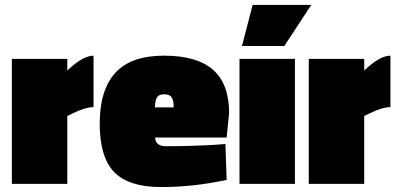

<svg xmlns="http://www.w3.org/2000/svg" viewBox="-20 -743 1608 776"><path d="M252 0H28V-505H252V-458Q315 -518 358 -518V-310Q324 -310 270 -283L252 -274Z M607 -187Q608 -152 652 -152Q752 -152 852 -158L891 -161L896 -16Q763 13 631.5 13Q500 13 441.5 -47.5Q383 -108 383 -243.5Q383 -379 446 -448.5Q509 -518 642.5 -518Q776 -518 841 -461Q906 -404 906 -286L896 -187ZM682 -309Q682 -338 673.5 -350Q665 -362 644 -362Q623 -362 615 -350Q607 -338 606 -309Z M948 0V-505H1172V0ZM1001 -723H1238L1129 -557H958Z M1452 0H1228V-505H1452V-458Q1515 -518 1558 -518V-310Q1524 -310 1470 -283L1452 -274Z"/></svg>

Font: Titillium Web
Style: Black
Weight: 900
Version: Version 1.001;PS 35.000;hotconv 1.0.70;makeotf.lib2.5.55311